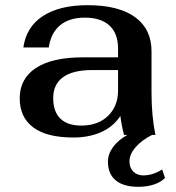

<svg xmlns="http://www.w3.org/2000/svg" viewBox="-20 -520 680 740"><path d="M616 166Q600 182 573.5 191Q547 200 513 200Q456 200 426 175Q396 150 396 103Q396 74 415.5 47Q435 20 471 0H458Q448 -38 444 -73Q415 -30 368 -10Q321 10 264 10Q160 10 108 -29Q56 -68 56 -141Q56 -217 118.5 -258Q181 -299 299 -299H435V-333Q435 -391 402 -421.5Q369 -452 307 -452Q247 -452 211.5 -422.5Q176 -393 168 -337H70Q81 -416 145 -458Q209 -500 318 -500Q437 -500 500.5 -454Q564 -408 564 -322V-162Q564 -74 579 0H566Q525 21 502 48Q479 75 479 102Q479 127 494 141.5Q509 156 532 156Q569 156 605 133ZM435 -250H335Q261 -250 223 -222.5Q185 -195 185 -142Q185 -90 212.5 -63Q240 -36 293 -36Q358 -36 396.5 -73.5Q435 -111 435 -171Z"/></svg>

Font: Fahkwang SemiBold
Style: Regular
Weight: 600
Designer: Suppakit Chalermlarp | Katatrad Co.,Ltd.
Foundry: Cadson Demak Co.,Ltd.
Version: Version 1.000; ttfautohint (v1.6)